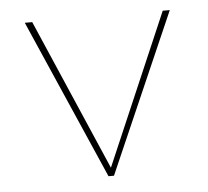

<svg xmlns="http://www.w3.org/2000/svg" viewBox="-39 -448 529 488"><g transform="rotate(-5 226.0 -203.5)"><path d="M411 -407 233 0H219L41 -407H60L227 -21L393 -407Z"/></g></svg>

Font: Ysabeau Infant Thin
Style: Regular
Weight: 200
Designer: Christian Thalmann (Catharsis Fonts)
Version: Version 0.003